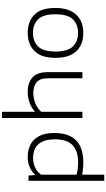

<svg xmlns="http://www.w3.org/2000/svg" viewBox="411 -1259 1068 1930"><g transform="rotate(-90 945.0 -294.0)"><path d="M92.5 220V-541.5H145.5L150.5 -476.5H154.5Q186 -510.5 231.8 -530Q277.5 -549.5 332.5 -549.5Q400 -549.5 454.5 -522.8Q509 -496 541 -437Q573 -378 573 -281Q573 9.5 277 9.5Q243.5 9.5 211.8 6Q180 2.5 154.5 -1.5V220ZM276.5 -43Q394.5 -43 452 -99.5Q509.5 -156 509.5 -275.5Q509.5 -357 485.2 -405.2Q461 -453.5 418.5 -474.5Q376 -495.5 321.5 -495.5Q275.5 -495.5 231.8 -477.5Q188 -459.5 154.5 -415.5V-58Q208.5 -43 276.5 -43Z M724 0V-808H786V-479H790Q829.5 -514 880.5 -531.8Q931.5 -549.5 988 -549.5Q1076 -549.5 1130.5 -502.8Q1185 -456 1185 -347V0H1123V-344Q1123 -427.5 1082.8 -460.2Q1042.5 -493 976 -493Q926 -493 875.2 -474.2Q824.5 -455.5 786 -414V0Z M1579 9.5Q1504 9.5 1447.8 -20Q1391.5 -49.5 1360 -111.5Q1328.5 -173.5 1328.5 -270.5Q1328.5 -414 1397.5 -481.8Q1466.5 -549.5 1579 -549.5Q1693 -549.5 1761.5 -483Q1830 -416.5 1830 -270.5Q1830 -175.5 1798.2 -113.2Q1766.5 -51 1710 -20.8Q1653.5 9.5 1579 9.5ZM1579 -43.5Q1665 -43.5 1715.8 -95.5Q1766.5 -147.5 1766.5 -270Q1766.5 -393.5 1715.8 -445Q1665 -496.5 1579 -496.5Q1493.5 -496.5 1442.8 -445Q1392 -393.5 1392 -271.5Q1392 -148 1442.8 -95.8Q1493.5 -43.5 1579 -43.5Z"/></g></svg>

Font: Encode Sans Expanded Expanded Light
Style: Regular
Weight: 300
Width: 7
Designer: Multiple Designers
Foundry: Impallari Type
Version: Version 3.000; ttfautohint (v1.8.3) -l 8 -r 50 -G 200 -x 14 